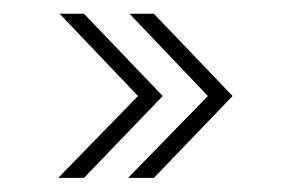

<svg xmlns="http://www.w3.org/2000/svg" viewBox="-20 -404 412 272"><path d="M161.5 -152 274.5 -268 163.5 -384.5H198L309.5 -268L198 -152ZM62.5 -152 175.5 -268 64.5 -384.5H99L210.5 -268L99 -152Z"/></svg>

Font: Imbue Light
Style: Regular
Weight: 300
Designer: Tyler Finck
Foundry: Etcetera Type Company
Version: Version 1.102